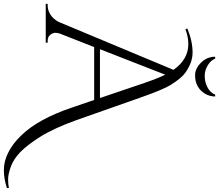

<svg xmlns="http://www.w3.org/2000/svg" viewBox="-100 -828 1135 995"><g transform="rotate(90 467.5 -330.5)"><path d="M470 -878Q470 -850 456 -826Q442 -802 418 -788Q394 -774 359.5 -774Q325 -774 294.5 -805Q264 -836 264 -878H274Q282 -856 308 -840Q334 -824 361.5 -824Q389 -824 409 -832Q449 -848 460 -878ZM118 -734Q183 -761 243 -761Q293 -761 346 -724Q375 -704 411 -646Q435 -606 472 -501L594 -155Q636 -39 679.5 29.5Q723 98 759 132.5Q795 167 834 181Q873 195 898.5 195Q924 195 944 191L945 201Q897 217 851 217Q805 217 759 193.5Q713 170 673 128Q587 41 527 -137L488 -251H214L144 -73Q140 -61 140 -49Q140 -37 150.5 -23.5Q161 -10 182 -10H191V0H-10V-10H-1Q23 -10 46 -24.5Q69 -39 84 -68L332 -662Q278 -739 198 -739Q162 -739 121 -724ZM225 -281H478L399 -514Q376 -581 357 -619Z"/></g></svg>

Font: Cinzel Decorative
Style: Regular
Weight: 400
Designer: Natanael Gama
Version: Version 1.002;PS 001.002;hotconv 1.0.56;makeotf.lib2.0.21325